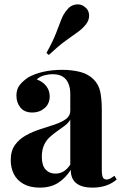

<svg xmlns="http://www.w3.org/2000/svg" viewBox="-20 -850 558 877"><path d="M162 7Q117 7 87 -10Q57 -27 43 -55.5Q29 -84 29 -118Q29 -161 48.5 -188Q68 -215 99 -232Q130 -249 164.5 -260Q199 -271 230.5 -281.5Q262 -292 281.5 -306.5Q301 -321 301 -344V-422Q301 -448 292.5 -468.5Q284 -489 266.5 -500Q249 -511 221 -511Q201 -511 181 -505.5Q161 -500 148 -487Q176 -477 191.5 -456.5Q207 -436 207 -410Q207 -376 183.5 -356Q160 -336 128 -336Q92 -336 73.5 -358.5Q55 -381 55 -413Q55 -442 69.5 -461Q84 -480 110 -497Q138 -513 177.5 -522Q217 -531 263 -531Q309 -531 346 -521.5Q383 -512 408 -487Q431 -464 438 -430.5Q445 -397 445 -346V-74Q445 -49 450 -39.5Q455 -30 467 -30Q476 -30 484.5 -35Q493 -40 503 -47L513 -30Q492 -12 464.5 -2.5Q437 7 403 7Q366 7 344 -3.5Q322 -14 312.5 -32Q303 -50 303 -74Q279 -36 245 -14.5Q211 7 162 7ZM233 -57Q253 -57 269.5 -66.5Q286 -76 301 -98V-303Q292 -288 276 -276Q260 -264 242 -251.5Q224 -239 207.5 -224Q191 -209 181 -187Q171 -165 171 -134Q171 -95 188 -76Q205 -57 233 -57ZM369 -817Q386 -804 387 -781Q388 -758 372 -738Q356 -718 333 -702Q310 -686 278.5 -663Q247 -640 203 -599L192 -608Q222 -662 236 -698.5Q250 -735 260 -761Q270 -787 287 -806Q302 -826 326.5 -829.5Q351 -833 369 -817Z"/></svg>

Font: Playfair Display
Style: Bold
Weight: 700
Designer: Claus Eggers Sørensen
Foundry: Claus Eggers Sørensen
Version: Version 1.203